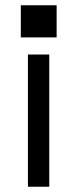

<svg xmlns="http://www.w3.org/2000/svg" viewBox="-20 -509 293 729"><path d="M86 200H167V-302H86ZM59 -367H195V-489H59Z"/></svg>

Font: Meta Space
Style: Regular
Weight: 400
Designer: Meta Pool / Florian Karsten
Foundry: Meta Pool / Florian Karsten
Version: Version 2.000;Glyphs 3.1.1 (3137)